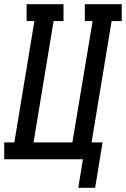

<svg xmlns="http://www.w3.org/2000/svg" viewBox="-44 -755 597 910"><path d="M327 135 349 0H-24V-80H24L119 -655H82V-735H257V-655H210L115 -80H299L395 -655H358V-735H533V-655H485L390 -80H442L407 135Z"/></svg>

Font: Iosevka Curly Slab MdObl
Style: Regular
Weight: 500
Italic angle: -9°
Monospace: yes
Designer: Belleve Invis
Foundry: Belleve Invis
Version: Version 11.0.0; ttfautohint (v1.8.3)